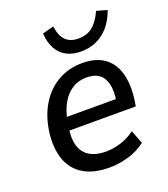

<svg xmlns="http://www.w3.org/2000/svg" viewBox="-133 -806 797 910"><g transform="rotate(-20 266.0 -351.0)"><path d="M264 9Q186 9 135 -21Q84 -51 63 -108.5Q42 -166 52 -247Q63 -325 97.5 -381.5Q132 -438 186.5 -469.5Q241 -501 310 -501Q378 -501 420 -471Q462 -441 478 -385.5Q494 -330 484 -254L479 -221H128L138 -286H419L400 -269Q409 -323 401 -358.5Q393 -394 369.5 -412Q346 -430 306 -430Q265 -430 233.5 -410Q202 -390 181 -353.5Q160 -317 151 -266L147 -240Q137 -184 148.5 -145.5Q160 -107 192 -87.5Q224 -68 273 -68Q311 -68 349.5 -80Q388 -92 421 -117L447 -49Q409 -19 360 -5Q311 9 264 9ZM326 -554Q284 -554 253 -570Q222 -586 204.5 -618Q187 -650 184 -696L241 -711Q247 -663 270 -639.5Q293 -616 335 -616Q377 -616 406 -639Q435 -662 457 -711L510 -696Q493 -648 465.5 -616.5Q438 -585 402.5 -569.5Q367 -554 326 -554Z"/></g></svg>

Font: Nunito Sans 10pt SemiCondensed SemiBold
Style: Italic
Weight: 600
Width: 4
Italic angle: -9°
Designer: Vernon Adams
Foundry: Vernon Adams
Version: Version 3.101;gftools[0.9.27]